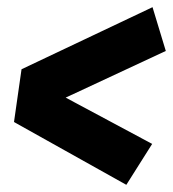

<svg xmlns="http://www.w3.org/2000/svg" viewBox="-20 -600 482 535"><path d="M405 -580 442 -458 163 -328 404 -199 332 -85 19 -260 40 -407Z"/></svg>

Font: Fira Sans Extra Condensed ExtraBold
Style: Italic
Weight: 800
Width: 3
Italic angle: -8°
Designer: Carrois Corporate & Edenspiekermann AG
Foundry: Carrois Corporate GbR & Edenspiekermann AG
Version: Version 4.203